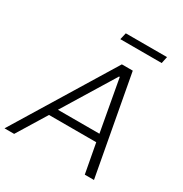

<svg xmlns="http://www.w3.org/2000/svg" viewBox="-216 -1010 1103 1158"><g transform="rotate(30 335.5 -431.0)"><path d="M326 -862 315 -815H603L613 -862ZM399 -688 -21 0H46L171 -204H500L538 0H602L475 -688ZM491 -258H202L421 -616H426Z"/></g></svg>

Font: Saira UNSAM Light Italic
Style: Regular
Weight: 300
Italic angle: -12°
Designer: Hector Gatti with collaboration of the Omnibus-Type team
Foundry: Omnibus-Type
Version: Version 0.072;PS 000.072;hotconv 1.0.88;makeotf.lib2.5.64775